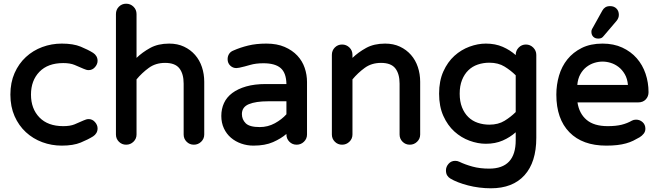

<svg xmlns="http://www.w3.org/2000/svg" viewBox="-20 -765 3550 1035"><path d="M313 -530Q375 -530 415 -513.5Q455 -497 482 -480Q493 -473 499.5 -462Q506 -451 506 -437Q506 -419 492 -403Q478 -387 458 -387Q446 -387 431 -394Q406 -405 382 -415Q358 -425 321 -425Q238 -425 192.5 -378Q147 -331 147 -255Q147 -179 192.5 -132Q238 -85 321 -85Q358 -85 381.5 -94.5Q405 -104 431 -116Q446 -123 458 -123Q478 -123 492 -107Q506 -91 506 -73Q506 -59 499.5 -48Q493 -37 482 -30Q455 -13 415 3.5Q375 20 313 20Q258 20 208 1.5Q158 -17 119.5 -52.5Q81 -88 58.5 -139Q36 -190 36 -255Q36 -320 58.5 -371Q81 -422 119.5 -457.5Q158 -493 208 -511.5Q258 -530 313 -530Z M605 -40V-689Q605 -713 621 -729Q637 -745 660 -745Q683 -745 699.5 -729Q716 -713 716 -689V-453Q747 -483 789.5 -506.5Q832 -530 892 -530Q937 -530 972 -513.5Q1007 -497 1031.5 -469Q1056 -441 1068.5 -403.5Q1081 -366 1081 -324V-40Q1081 -17 1064.5 -1Q1048 15 1025 15Q1002 15 986 -1Q970 -17 970 -40V-314Q970 -367 947 -396.5Q924 -426 870 -426Q819 -426 782 -399Q745 -372 716 -337V-40Q716 -17 699.5 -1Q683 15 660 15Q637 15 621 -1Q605 -17 605 -40Z M1413 -312H1524Q1523 -372 1493 -398Q1463 -424 1400 -424Q1359 -424 1328.5 -415Q1298 -406 1270 -400Q1260 -398 1254 -398Q1235 -398 1221 -411.5Q1207 -425 1207 -446Q1207 -462 1215 -474.5Q1223 -487 1239 -493Q1275 -509 1318 -519.5Q1361 -530 1416 -530Q1473 -530 1514.5 -512Q1556 -494 1583 -465Q1610 -436 1622.5 -399Q1635 -362 1635 -323V-40Q1635 -17 1618.5 -1Q1602 15 1579 15Q1556 15 1540 -1Q1524 -17 1524 -40V-43Q1495 -18 1452 1Q1409 20 1346 20Q1312 20 1280.5 9Q1249 -2 1225 -22.5Q1201 -43 1187 -73Q1173 -103 1173 -140Q1173 -178 1187.5 -209.5Q1202 -241 1232 -263.5Q1262 -286 1307 -299Q1352 -312 1413 -312ZM1380 -80Q1424 -80 1461.5 -100.5Q1499 -121 1524 -149V-219H1425Q1359 -219 1321.5 -203.5Q1284 -188 1284 -150Q1284 -121 1304.5 -100.5Q1325 -80 1380 -80Z M1769 -40V-469Q1769 -493 1785 -509Q1801 -525 1824 -525Q1847 -525 1863.5 -509Q1880 -493 1880 -469V-453Q1911 -483 1953.5 -506.5Q1996 -530 2056 -530Q2101 -530 2136 -513.5Q2171 -497 2195.5 -469Q2220 -441 2232.5 -403.5Q2245 -366 2245 -324V-40Q2245 -17 2228.5 -1Q2212 15 2189 15Q2166 15 2150 -1Q2134 -17 2134 -40V-314Q2134 -367 2111 -396.5Q2088 -426 2034 -426Q1983 -426 1946 -399Q1909 -372 1880 -337V-40Q1880 -17 1863.5 -1Q1847 15 1824 15Q1801 15 1785 -1Q1769 -17 1769 -40Z M2347 -260Q2347 -329 2370 -380Q2393 -431 2429.5 -464Q2466 -497 2511 -513.5Q2556 -530 2599 -530Q2650 -530 2690 -512.5Q2730 -495 2760 -468V-469Q2760 -492 2776 -508.5Q2792 -525 2815 -525Q2838 -525 2854.5 -508.5Q2871 -492 2871 -469V-22Q2871 109 2807.5 179.5Q2744 250 2626 250Q2595 250 2563.5 246Q2532 242 2503 234.5Q2474 227 2449.5 217.5Q2425 208 2407 197Q2397 191 2390.5 180.5Q2384 170 2384 153Q2384 134 2398 118Q2412 102 2434 102Q2446 102 2456 107Q2487 122 2527 133Q2567 144 2617 144Q2760 144 2760 -9V-52Q2730 -25 2690 -7.5Q2650 10 2599 10Q2556 10 2511 -6.5Q2466 -23 2429.5 -56Q2393 -89 2370 -140Q2347 -191 2347 -260ZM2458 -260Q2458 -218 2470.5 -186.5Q2483 -155 2504.5 -134Q2526 -113 2555.5 -103Q2585 -93 2618 -93Q2666 -93 2700 -114Q2734 -135 2760 -161V-359Q2734 -385 2700 -406Q2666 -427 2618 -427Q2585 -427 2555.5 -417Q2526 -407 2504.5 -386Q2483 -365 2470.5 -333.5Q2458 -302 2458 -260Z M3228 -530Q3288 -530 3334.5 -508.5Q3381 -487 3412.5 -451Q3444 -415 3460 -367.5Q3476 -320 3476 -268Q3476 -245 3461 -229Q3446 -213 3420 -213H3093Q3102 -153 3142 -119Q3182 -85 3256 -85Q3300 -85 3330.5 -92.5Q3361 -100 3387 -115Q3396 -120 3409 -120Q3429 -120 3444 -106.5Q3459 -93 3459 -71Q3459 -56 3450 -44.5Q3441 -33 3428 -25Q3411 -15 3393.5 -6.5Q3376 2 3354.5 8Q3333 14 3307 17Q3281 20 3248 20Q3120 20 3049.5 -52Q2979 -124 2979 -255Q2979 -308 2993.5 -357.5Q3008 -407 3038.5 -445Q3069 -483 3116 -506.5Q3163 -530 3228 -530ZM3092 -307H3365Q3362 -341 3348 -365Q3334 -389 3314.5 -404Q3295 -419 3272.5 -426Q3250 -433 3228 -433Q3206 -433 3183.5 -426Q3161 -419 3141.5 -404Q3122 -389 3108.5 -365Q3095 -341 3092 -307ZM3168 -594Q3168 -602 3171.5 -608.5Q3175 -615 3177 -618L3227 -708Q3233 -719 3243 -725.5Q3253 -732 3269 -732Q3290 -732 3303 -719Q3316 -706 3316 -685Q3316 -668 3304 -653L3235 -572Q3229 -564 3222.5 -560.5Q3216 -557 3205 -557Q3188 -557 3178 -567Q3168 -577 3168 -594Z"/></svg>

Font: Varela Round Precious
Style: Medium
Weight: 500
Designer: Joe Prince
Foundry: Joe Prince
Version: Version 1.000